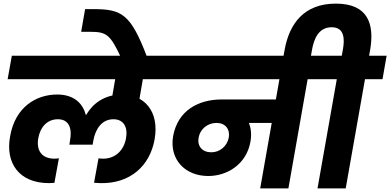

<svg xmlns="http://www.w3.org/2000/svg" viewBox="-20 -1051 2177 1071"><path d="M458.3 -410.5C443.5 -470.1 395.7 -523.8 299.6 -523.8C181.2 -523.8 64.4 -453.7 36.3 -290C9.3 -143.7 84.1 -29.5 253.5 -29.5C261.9 -29.5 270.5 -30 283.5 -31L308.5 -167.9C299.5 -166.9 291.6 -165.9 284.1 -165.9C213.5 -165.9 181.3 -210.9 193.6 -280.8C204.9 -342.7 243.3 -385.8 303.2 -385.8C367.7 -385.8 382.8 -330.1 370.6 -267.8L367 -244H496.8L500.8 -267.8C512.5 -331.1 547.7 -385.8 612.7 -385.8C669.7 -385.8 693.9 -341.8 683.1 -280.8C670.8 -209.4 620.5 -165.9 555.9 -165.9C547.5 -165.9 535.9 -166.9 529.5 -167.9L504.6 -31.5C515.1 -30.5 532.1 -29.5 540.1 -29.5C707.5 -25.9 816.4 -126.9 842.4 -273.6C871.1 -435.5 778.6 -523.8 661.2 -523.8C561.6 -523.8 497.1 -472.6 460.9 -410.5ZM754.4 -479.1 776.8 -609.2H970.2L993.6 -740H46L22.6 -609.2H622.5L600.2 -479.1Z M799.4 -735.5C709 -972.3 659.9 -999.2 504.5 -1000.2H454.7L432.8 -873.5H485.2C573.8 -873.5 595 -856.9 652.3 -735.5Z M1141.6 -69.2C1249.2 -69.2 1355.6 -136.1 1377.2 -261.5C1392.6 -351.5 1352.8 -404.8 1315.4 -431.1L1275.6 -365.4H1523.8L1546.7 -496.2H1216.8C1083.5 -496.2 971.4 -432.4 945.8 -292.2C923.2 -163.1 1011.2 -69.2 1141.6 -69.2ZM1158.9 -201.5C1108.4 -201.5 1079.5 -234.9 1087.8 -283C1096.1 -331 1137.8 -365.4 1187.9 -365.4C1236.5 -365.4 1264.4 -330.5 1256.1 -283.5C1247.2 -236.3 1207 -201.5 1158.9 -201.5ZM1588.7 0 1700.3 -633.5H1543L1431.4 0ZM1794 -609.2 1816.9 -740H959.9L936.9 -609.2Z M1708.3 -705.4 1721.3 -777.8C1731.2 -828.6 1753.8 -899 1830.4 -899C1903.9 -899 1902 -828.6 1893.2 -777.8L1880.1 -705.4H2032.8L2044.3 -770.2C2070 -917.2 2033.2 -1030.8 1853.3 -1030.8C1676.9 -1030.8 1593.7 -920.8 1567.1 -770.2L1555.5 -705.4ZM1908.4 0 2016 -609.2H2113.7L2136.6 -740H1783.4L1760.5 -609.2H1858.7L1751.1 0Z"/></svg>

Font: Poppins Devanagari Thin
Style: Italic
Weight: 100
Italic angle: -10°
Designer: Ninad Kale (Devanagari), Jonny Pinhorn (Latin)
Foundry: Indian Type Foundry
Version: 4.005